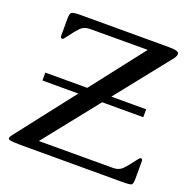

<svg xmlns="http://www.w3.org/2000/svg" viewBox="-123 -807 913 926"><g transform="rotate(20 333.5 -344.0)"><path d="M377.9 -328.1 154.8 -47.9 536.1 -48.3Q565.4 -48.3 583.5 -66.7Q601.6 -85 626.5 -119.1Q640.1 -138.2 644.5 -138.2Q654.8 -138.2 654.8 -127.9V-37.6Q654.8 -9.3 647.2 -4.6Q639.6 0 599.6 0H76.7Q35.6 0 21.5 -4.4Q14.6 -6.3 14.6 -12.2Q14.6 -18.6 23.4 -29.8L255.4 -328.1H71.3V-368.7H286.6L498 -640.6L201.2 -640.1Q171.9 -640.1 153.8 -621.6Q135.7 -603 111.3 -569.3Q97.7 -549.8 92.8 -549.8Q82.5 -549.8 82.5 -560.1V-650.4Q82.5 -676.8 91.8 -682.4Q101.1 -688 138.2 -688H589.4Q629.4 -688 638.2 -679.7Q641.6 -676.3 641.6 -670.9Q641.6 -662.6 634.3 -650.4L410.2 -368.7H588.9V-328.1Z"/></g></svg>

Font: Caudex
Style: Regular
Weight: 400
Version: Version 1.01